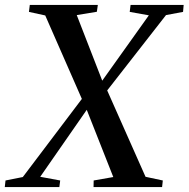

<svg xmlns="http://www.w3.org/2000/svg" viewBox="-46 -763 770 783"><path d="M-26.5 0 -23.5 -27 47 -41 302.5 -379 364.5 -425 561 -700.5 483 -714.5 486.5 -743H703L700.5 -714.5L631 -701.5L380.5 -380.5L319.5 -332L118 -42L199.5 -27L196 0ZM335.5 0 336 -27 416 -41 304.5 -323.5 290.5 -353.5 138.5 -700 72 -714.5 75.5 -743H353L349 -715L267 -701.5L373.5 -427.5L389 -399L547.5 -42L618 -27L615 0Z"/></svg>

Font: Merriweather 96pt Medium
Style: Italic
Weight: 500
Italic angle: -7.8°
Version: Version 2.101